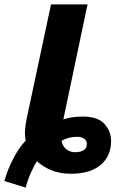

<svg xmlns="http://www.w3.org/2000/svg" viewBox="-58 -780 525 873"><path d="M59 73 -38 43Q-24 -8 2.5 -59Q29 -110 59 -141Q54 -163 56 -190Q58 -217 64 -244L174 -760H340L230 -237Q268 -250 319 -250Q386 -250 416.5 -217Q447 -184 447 -138Q447 -70 399.5 -30Q352 10 265 10Q212 10 173 -7Q134 -24 110 -47Q96 -26 81.5 7.5Q67 41 59 73ZM282 -88Q337 -88 337 -126Q337 -141 324.5 -149.5Q312 -158 293 -158Q253 -158 222 -140Q227 -114 244 -101Q261 -88 282 -88Z"/></svg>

Font: Noto Sans Disp ExtBd
Style: Italic
Weight: 800
Italic angle: -12°
Designer: Monotype Design Team
Foundry: Monotype Imaging Inc.
Version: Version 2.000;GOOG;noto-source:20170915:90ef993387c0